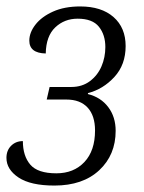

<svg xmlns="http://www.w3.org/2000/svg" viewBox="-26 -566 448 596"><path d="M143 10Q69 10 31.5 -15Q-6 -40 -6 -76Q-6 -99 8.5 -113.5Q23 -128 45 -128Q45 -82 68 -55Q91 -28 149 -28Q203 -28 236 -63Q269 -98 269 -161Q269 -207 246 -232Q223 -257 180 -257H119L128 -296H195Q229 -296 253 -314Q277 -332 289 -360Q301 -388 301 -420Q301 -458 281 -483Q261 -508 215 -508Q174 -508 145.5 -481Q117 -454 116 -400Q65 -401 65 -440Q65 -465 84 -489.5Q103 -514 138.5 -530Q174 -546 223 -546Q289 -546 326.5 -513Q364 -480 364 -423Q364 -365 329 -327Q294 -289 247 -277V-274Q287 -264 310 -233.5Q333 -203 333 -160Q333 -85 282 -37.5Q231 10 143 10Z"/></svg>

Font: Noto Serif Condensed Light
Style: Italic
Weight: 300
Width: 3
Italic angle: -12°
Designer: Monotype Design Team
Foundry: Monotype Imaging Inc.
Version: Version 2.014; ttfautohint (v1.8.4.7-5d5b)